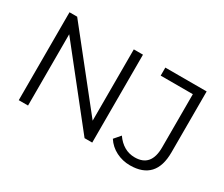

<svg xmlns="http://www.w3.org/2000/svg" viewBox="-116 -1009 1546 1324"><g transform="rotate(30 657.5 -347.0)"><path d="M114 0V-700H175L658 -92H626V-700H699V0H638L156 -608H188V0ZM1002 6Q943 6 891.5 -20Q840 -46 809 -94L852 -144Q881 -102 919 -80Q957 -58 1003 -58Q1133 -58 1133 -212V-636H877V-700H1206V-215Q1206 -104 1154.5 -49Q1103 6 1002 6Z"/></g></svg>

Font: Montserrat Thin
Style: Regular
Weight: 400
Version: Version 9.000